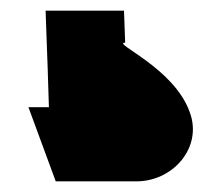

<svg xmlns="http://www.w3.org/2000/svg" viewBox="-20 -90 382 360"><path d="M67.2 -22 65.5 -70H212.5L214.7 -10C187.7 -10 307 37 336 121C360.3 187 303.3 252 232.5 250H153.5H84.5L33.3 111H71.7L69.4 38Z"/></svg>

Font: Nordica Plus
Style: NordicaClassicRgCondOpObl
Weight: 500
Version: Version 1.01